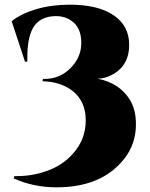

<svg xmlns="http://www.w3.org/2000/svg" viewBox="-20 -632 642 822"><path d="M279 -612Q399 -612 466 -567Q533 -522 533 -440Q533 -347 454 -309Q428 -296 398 -295Q491 -277 536 -205Q562 -163 562 -100Q562 -15 511 49Q415 170 222 170Q124 170 39 132L41 122Q46 122 52 122Q127 122 194.5 94.5Q262 67 304.5 11Q347 -45 347 -116Q347 -216 264 -260Q219 -283 162 -284L164 -294Q167 -294 170 -294Q236 -294 282 -340.5Q328 -387 328 -448Q328 -514 287 -542Q259 -563 220 -563Q149 -563 120 -510Q97 -467 97 -385Q97 -377 97 -368H87L30 -541Q69 -573 134.5 -592.5Q200 -612 279 -612Z"/></svg>

Font: Cinzel Decorative Black
Style: Regular
Weight: 900
Designer: Natanael Gama
Version: Version 1.002;PS 001.002;hotconv 1.0.56;makeotf.lib2.0.21325